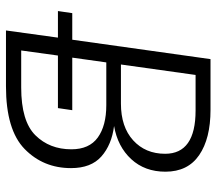

<svg xmlns="http://www.w3.org/2000/svg" viewBox="-61 -664 725 643"><g transform="rotate(90 301.5 -342.5)"><path d="M543 -218Q543 -125 479 -62.5Q415 0 269 0H82L106 -174H17L24 -222H113L178 -685H348Q444 -685 499.5 -647Q555 -609 555 -534Q555 -465 513 -419.5Q471 -374 402 -362Q465 -354 504 -319.5Q543 -285 543 -218ZM231 -635 196 -385H327Q405 -385 450 -426Q495 -467 495 -533Q495 -635 350 -635ZM480 -219Q480 -279 440.5 -307.5Q401 -336 332 -336H189L173 -222H349L342 -174H166L149 -51H273Q386 -51 433 -98.5Q480 -146 480 -219Z"/></g></svg>

Font: FiraGO Light
Style: Italic
Weight: 300
Italic angle: -8°
Designer: bBox Type GmbH
Foundry: bBox Type GmbH
Version: Version 1.001